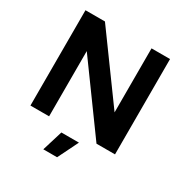

<svg xmlns="http://www.w3.org/2000/svg" viewBox="-201 -860 1174 1221"><g transform="rotate(30 386.5 -250.0)"><path d="M76 0V-700H219L561 -230V-700H697V0H561L213 -479V0ZM286 200 332 50H461L387 200Z"/></g></svg>

Font: Figtree
Style: Bold
Weight: 700
Designer: Erik Kennedy
Foundry: Erik Kennedy
Version: Version 2.001;gftools[0.9.30]